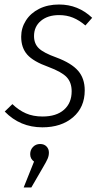

<svg xmlns="http://www.w3.org/2000/svg" viewBox="-20 -554 458 852"><path d="M389 -475 359 -441Q332 -464 304 -475.5Q276 -487 242 -487Q192 -487 161.5 -461.5Q131 -436 131 -394Q131 -360 152.5 -339.5Q174 -319 230 -299Q297 -274 326.5 -240Q356 -206 356 -153Q356 -78 304 -33.5Q252 11 168 11Q69 11 1 -59L35 -92Q63 -65 95 -51Q127 -37 169 -37Q230 -37 264 -67Q298 -97 298 -149Q298 -188 276 -211.5Q254 -235 195 -257Q128 -281 101 -311.5Q74 -342 74 -391Q74 -430 95 -463Q116 -496 154 -515Q192 -534 242 -534Q327 -534 389 -475ZM197 123Q197 137 191.5 150Q186 163 170 190L119 278H85L131 163Q114 151 114 130Q114 111 126.5 98Q139 85 158 85Q176 85 186.5 96Q197 107 197 123Z"/></svg>

Font: Fira Sans Condensed Light
Style: Italic
Weight: 300
Width: 3
Italic angle: -8°
Designer: Carrois Corporate & Edenspiekermann AG
Foundry: Carrois Corporate GbR & Edenspiekermann AG
Version: Version 4.203